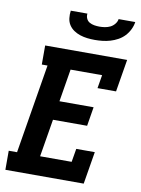

<svg xmlns="http://www.w3.org/2000/svg" viewBox="-102 -1023 803 1091"><g transform="rotate(10 300.0 -477.5)"><path d="M7 0V-110H55L140 -625H107V-735H580L549 -548H442L455 -625H273L242 -437H439L421 -327H224L188 -110H370L383 -187H490L459 0ZM379 -815Q357 -815 335.5 -817.5Q314 -820 294 -826.5Q274 -833 257 -844.5Q240 -856 229 -873Q218 -890 215.5 -911.5Q213 -933 216 -955H312Q310 -940 316 -926.5Q322 -913 334.5 -906Q347 -899 362 -896.5Q377 -894 392 -894Q407 -894 423 -896.5Q439 -899 453.5 -906Q468 -913 479 -926.5Q490 -940 492 -955H588Q585 -933 574.5 -911.5Q564 -890 548 -873Q532 -856 511 -844.5Q490 -833 468 -826.5Q446 -820 423.5 -817.5Q401 -815 379 -815Z"/></g></svg>

Font: Iosevka Etoile Extrabold
Style: Italic
Weight: 800
Italic angle: -9°
Designer: Belleve Invis
Foundry: Belleve Invis
Version: Version 22.1.2; ttfautohint (v1.8.4)